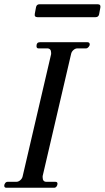

<svg xmlns="http://www.w3.org/2000/svg" viewBox="-30 -885 493 905"><path d="M147 -804Q131 -804 134 -820L140 -852Q143 -865 157 -865H430Q446 -865 443 -849L437 -817Q434 -804 420 -804ZM0 0Q-10 0 -10 -10Q-10 -16 -5.5 -22Q-1 -28 6 -28H47Q57 -28 66 -36Q75 -44 77 -55L211 -630V-636Q211 -657 192 -657H151Q142 -657 142 -668Q142 -686 158 -686H382Q393 -686 393 -675Q393 -670 387.5 -663.5Q382 -657 376 -657H335Q325 -657 316 -649Q307 -641 305 -630L171 -55V-49Q171 -28 189 -28H231Q241 -28 241 -19Q241 -12 236.5 -6Q232 0 225 0Z"/></svg>

Font: HK Venetian
Style: Italic
Weight: 400
Italic angle: -12°
Version: Version 1.000;PS 001.000;hotconv 1.0.88;makeotf.lib2.5.64775